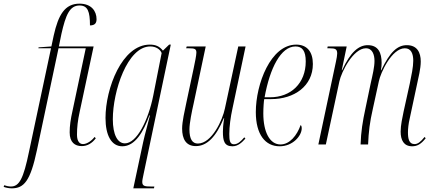

<svg xmlns="http://www.w3.org/2000/svg" viewBox="-151 -790 2372 1050"><path d="M-87 240C-20 240 15 201 51 31L169 -526H318L246 -186C235 -137 230 -102 230 -66C230 -11 259 9 296 9C327 9 353 -7 373 -34L366 -41C353 -23 326 -2 303 -2C286 -2 270 -15 270 -53C270 -93 274 -130 285 -180L361 -536H171L185 -605C208 -706 229 -760 284 -760C329 -760 341 -727 341 -651C368 -651 377 -664 377 -685C377 -729 349 -770 284 -770C203 -770 168 -708 143 -597L130 -536L60 -531L59 -526H128L8 38C-23 189 -46 230 -92 230C-104 230 -120 226 -128 223L-131 232C-120 236 -103 240 -87 240Z M632 -13 578 240H691L693 230H675C642 230 627 228 627 205C627 195 630 183 634 163L783 -546H774L740 -513C721 -537 700 -546 668 -546C516 -546 426 -306 426 -145C426 -50 458 10 518 10C588 10 634 -70 666 -159H669C657 -109 642 -59 632 -13ZM532 -6C492 -6 466 -53 466 -138C466 -290 545 -536 671 -536C702 -536 725 -520 733 -500L687 -267C660 -132 597 -6 532 -6Z M1120 10C1151 10 1172 -11 1191 -32L1185 -39C1167 -18 1150 -1 1128 -1C1105 -1 1103 -25 1103 -58C1103 -97 1110 -150 1120 -195L1192 -536H1152L1079 -197C1067 -136 1008 -5 931 -5C901 -5 885 -29 885 -82C885 -117 898 -180 908 -224L974 -536H870L867 -526H881C915 -526 923 -522 923 -502C923 -488 915 -449 908 -416L868 -228C859 -185 845 -125 845 -87C845 -30 866 9 920 9C981 9 1031 -42 1073 -144H1075C1069 -106 1068 -86 1068 -70C1068 -21 1075 10 1120 10Z M1378 10C1451 10 1499 -48 1499 -88C1499 -100 1496 -104 1493 -106C1473 -49 1433 0 1383 0C1324 0 1289 -68 1289 -170C1289 -201 1292 -240 1294 -248H1332C1458 -248 1560 -319 1560 -440C1560 -507 1528 -546 1469 -546C1329 -546 1248 -330 1248 -177C1248 -54 1300 10 1378 10ZM1326 -258H1296C1325 -418 1385 -536 1465 -536C1502 -536 1521 -512 1521 -454C1521 -334 1439 -258 1326 -258Z M2103 10C2130 10 2151 -1 2177 -34L2171 -41C2149 -14 2134 -2 2116 -2C2086 -2 2080 -31 2080 -66C2080 -85 2083 -114 2089 -139L2130 -331C2137 -365 2150 -414 2150 -454C2150 -503 2130 -543 2074 -543C2023 -543 1982 -507 1934 -406H1932C1935 -420 1936 -434 1936 -446C1936 -501 1918 -543 1860 -543C1812 -543 1766 -507 1720 -406H1718L1745 -536H1641L1639 -526H1650C1684 -526 1693 -521 1693 -497C1693 -487 1690 -471 1686 -452L1590 0H1631L1705 -345C1716 -397 1781 -526 1850 -526C1886 -526 1897 -490 1897 -457C1897 -423 1887 -382 1876 -333L1848 -199C1832 -125 1823 -69 1821 0H1862C1865 -70 1871 -121 1888 -195L1921 -346C1930 -391 1991 -526 2063 -526C2098 -526 2109 -495 2109 -458C2109 -423 2099 -377 2090 -333L2056 -179C2050 -149 2040 -106 2040 -70C2040 -24 2057 10 2103 10Z"/></svg>

Font: Noto Serif Display ExtraCondensed ExtraLight
Style: Italic
Weight: 200
Width: 2
Italic angle: -12°
Designer: Monotype Design Team
Foundry: Monotype Imaging Inc.
Version: Version 2.009